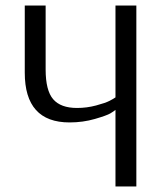

<svg xmlns="http://www.w3.org/2000/svg" viewBox="-20 -670 605 690"><path d="M395 0V-275Q389 -270 376.5 -262.5Q364 -255 321 -242.5Q278 -230 230 -230Q69 -230 69 -409V-650H144V-420Q144 -345 171 -313.5Q198 -282 257 -282Q292 -282 325.5 -291Q359 -300 373.5 -307.5Q388 -315 395 -320V-650H470V0Z"/></svg>

Font: Arsenal
Style: Regular
Weight: 400
Designer: Andrij Shevchenko
Foundry: Stairsfor
Version: Version 2.001;PS 002.001;hotconv 1.0.88;makeotf.lib2.5.64775